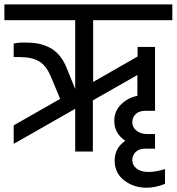

<svg xmlns="http://www.w3.org/2000/svg" viewBox="-32 -701 817 888"><path d="M398.8 -607.7V-321.9L604.3 -439.6V-483.9H685.1V-188.5H639.9Q611.6 -188.5 595.8 -173.5Q579.9 -158.6 579.9 -135.3Q579.9 -112.1 599.7 -96.4Q619.5 -80.8 650.3 -80.8H685.1V-13.5H639.9Q611.6 -13.5 595.8 1.5Q579.9 16.5 579.9 39.7Q579.9 63 599.7 78.6Q619.5 94.3 654.6 94.3Q689.8 94.3 731.1 80.8V149.4Q686.8 167.2 646 167.2Q586.4 167.2 542.4 133.4Q498.3 99.5 498.3 41.7Q498.3 -16.1 547.4 -50Q496.5 -84.3 496.5 -141.6Q496.5 -186.8 527.4 -217.6Q558.2 -248.5 603.4 -258V-354L397.5 -236.8V0H315.8V-197.7L31.3 -35.6V-121.2L246.3 -243.7L202 -349.7Q180.7 -398.8 147.9 -417.9Q115.1 -437 59.5 -437H31.3V-499.1Q46.9 -504.3 82.3 -504.3Q117.7 -504.3 142.9 -499.6Q168.1 -494.8 193.7 -482.8Q219.4 -470.9 240.2 -447.2Q261.1 -423.5 275 -389.7L315.8 -289.3V-607.7H-11.7V-680.7H765V-607.7Z"/></svg>

Font: Puralecka Narrow
Style: Regular
Weight: 400
Designer: Hector Gatti, Marcela Romero, Pablo Cosgaya and Nicolas Silva
Version: Version 1.004;PS 001.004;hotconv 1.0.70;makeotf.lib2.5.58329